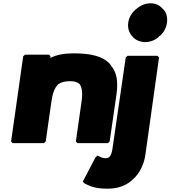

<svg xmlns="http://www.w3.org/2000/svg" viewBox="-20 -857 1029 1159"><path d="M256 -3 290 -242C297 -294 310 -328 332 -349C348 -360 371 -367 401 -367C430 -367 447 -362 461 -349C475 -329 480 -295 472 -242L438 -3L447 7H631L642 -3L683 -287C694 -364 685 -421 650 -461V-462L643 -471C602 -517 530 -535 424 -535C366 -535 321 -526 283 -507L285 -517L276 -527H131L120 -517L47 -3L56 7H245ZM739 -510 659 40C656 64 649 81 639 92C633 96 626 98 615 98C595 98 573 84 573 84L569 82L557 92L480 239L489 249L490 250C513 261 543 282 629 282C691 282 738 264 773 234L782 226C828 186 851 127 858 74L940 -510L931 -520H750ZM889 -837C859 -837 831 -826 807 -806L797 -798C774 -778 758 -750 754 -720C750 -690 758 -662 775 -642L781 -635C798 -615 826 -603 856 -603C885 -603 914 -613 937 -633L938 -635V-636L945 -641H946C969 -661 984 -690 988 -720C992 -750 985 -779 968 -799H967L960 -806C943 -826 919 -837 889 -837Z"/></svg>

Font: Hussar Woodtype
Style: UltraObl
Weight: 900
Foundry: Cannot Into Space Fonts
Version: Version 1.07